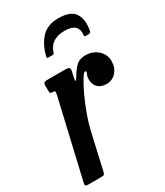

<svg xmlns="http://www.w3.org/2000/svg" viewBox="-197 -821 772 898"><g transform="rotate(-30 189.5 -372.0)"><path d="M80.5 -520H177.5Q195.5 -520 201.2 -516.2Q207 -512.5 204 -498L197.5 -469Q192.5 -448.5 196.8 -450.2Q201 -452 210 -467Q228.5 -498.5 246.5 -514.5Q264.5 -530.5 294.5 -530.5Q335.5 -530.5 362 -506Q388.5 -481.5 388.5 -446.5Q388.5 -411 367.8 -387.8Q347 -364.5 316 -364.5Q286 -364.5 269.2 -381Q252.5 -397.5 253 -425Q253 -440.5 257.2 -447.8Q261.5 -455 261.5 -461Q261.5 -466 256 -466Q250 -466 235 -442.2Q220 -418.5 201.8 -380Q183.5 -341.5 166.8 -296Q150 -250.5 140 -206.5L97.5 -19.5Q94.5 -7 91.5 -3.5Q88.5 0 72.5 0H8.5Q-7.5 0 -9.5 -4.8Q-11.5 -9.5 -8.5 -21.5L87.5 -434.5Q91 -450.5 89.5 -454.2Q88 -458 76.5 -458H75Q66 -458 64.2 -462.2Q62.5 -466.5 62.5 -479.5V-505.5Q62.5 -520 80.5 -520ZM272.5 -744Q338.5 -744 360.5 -709.5Q382.5 -675 371 -617.5Q369 -608 357.5 -608H343Q334.5 -608 335.5 -616Q343.5 -678.5 269 -678.5Q196.5 -678.5 175.5 -622.5Q172.5 -615.5 171.5 -611.8Q170.5 -608 161.5 -608H142.5Q134.5 -608 133.8 -610.2Q133 -612.5 135 -620Q149 -676 181.5 -710Q214 -744 272.5 -744Z"/></g></svg>

Font: Besley* Condensed Medium
Style: Italic
Weight: 500
Width: 3
Italic angle: -13°
Designer: Owen Earl
Foundry: indestructible type*
Version: Version 3.000; ttfautohint (v1.8.3)